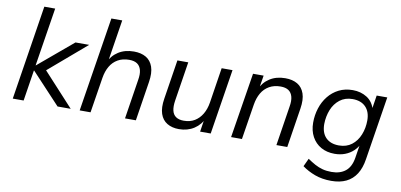

<svg xmlns="http://www.w3.org/2000/svg" viewBox="-80 -963 2942 1410"><g transform="rotate(10 1391.5 -258.0)"><path d="M38 0 149 -705H230L161 -270H163L420 -486H522L217 -225L220 -272L470 0H372L157 -230H155L119 0Z M537 0 649 -705H730L678 -376H666Q691 -433 739.5 -464Q788 -495 855 -495Q909 -495 945.5 -473.5Q982 -452 997.5 -407.5Q1013 -363 1002 -294L956 0H875L921 -294Q929 -339 921 -369Q913 -399 891 -414Q869 -429 831 -429Q783 -429 747 -408.5Q711 -388 689.5 -351Q668 -314 660 -264L618 0Z M1278 9Q1226 9 1189.5 -13Q1153 -35 1138 -79.5Q1123 -124 1134 -193L1180 -486H1261L1215 -193Q1208 -148 1215 -118Q1222 -88 1244 -73Q1266 -58 1302 -58Q1349 -58 1383 -78.5Q1417 -99 1439 -136Q1461 -173 1469 -223L1510 -486H1591L1514 0H1435L1452 -110H1462Q1439 -54 1390.5 -22.5Q1342 9 1278 9Z M1666 0 1744 -486H1823L1805 -376H1795Q1820 -433 1868.5 -464Q1917 -495 1984 -495Q2038 -495 2074.5 -473.5Q2111 -452 2126.5 -407.5Q2142 -363 2131 -294L2085 0H2004L2050 -294Q2058 -339 2050 -369Q2042 -399 2020 -414Q1998 -429 1960 -429Q1912 -429 1876 -408.5Q1840 -388 1818.5 -351Q1797 -314 1789 -264L1747 0Z M2445 189Q2377 189 2323 169Q2269 149 2227 118L2255 58Q2284 78 2311.5 93Q2339 108 2369 116Q2399 124 2436 124Q2500 124 2540 92Q2580 60 2591 -9L2609 -124L2618 -123Q2601 -88 2574.5 -63Q2548 -38 2512.5 -24.5Q2477 -11 2435 -11Q2377 -11 2333.5 -35.5Q2290 -60 2265.5 -105Q2241 -150 2241 -210Q2241 -266 2257.5 -317.5Q2274 -369 2306 -409Q2338 -449 2383.5 -472Q2429 -495 2487 -495Q2547 -495 2593 -466Q2639 -437 2656 -376L2649 -377L2666 -486H2745L2670 -13Q2660 54 2631.5 99Q2603 144 2556.5 166.5Q2510 189 2445 189ZM2456 -77Q2512 -77 2551 -107Q2590 -137 2610 -187Q2630 -237 2630 -294Q2630 -358 2595 -394Q2560 -430 2497 -430Q2441 -430 2402 -399.5Q2363 -369 2343.5 -320Q2324 -271 2323 -214Q2323 -148 2358 -112.5Q2393 -77 2456 -77Z"/></g></svg>

Font: Nunito Sans 12pt
Style: Italic
Weight: 400
Italic angle: -9°
Designer: Vernon Adams
Foundry: Vernon Adams
Version: Version 3.101;gftools[0.9.27]